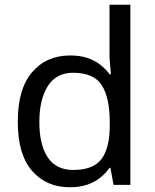

<svg xmlns="http://www.w3.org/2000/svg" viewBox="-20 -780 655 810"><path d="M275 10Q175 10 115 -59.5Q55 -129 55 -267Q55 -405 115.5 -475.5Q176 -546 276 -546Q318 -546 349 -535.5Q380 -525 403 -507Q426 -489 442 -467H448Q447 -480 444.5 -505.5Q442 -531 442 -546V-760H530V0H459L446 -72H442Q426 -49 403 -30.5Q380 -12 348.5 -1Q317 10 275 10ZM289 -63Q374 -63 408.5 -109.5Q443 -156 443 -250V-266Q443 -366 410 -419.5Q377 -473 288 -473Q217 -473 181.5 -416.5Q146 -360 146 -265Q146 -169 181.5 -116Q217 -63 289 -63Z"/></svg>

Font: hexlsinhala05
Style: Book
Weight: 400
Designer: Jelle Bosma - Monotype Design Team
Foundry: Monotype Imaging Inc.
Version: Version 2.003